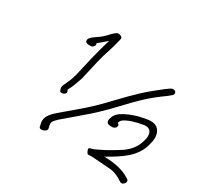

<svg xmlns="http://www.w3.org/2000/svg" viewBox="-149 -889 1065 1037"><g transform="rotate(30 383.5 -370.0)"><path d="M191 -623C168 -604 174 -583 198 -583H211C221 -583 230 -590 233 -601C234 -605 233 -609 231 -612C249 -625 267 -643 284 -657C271 -615 259 -571 248 -525L221 -408C218 -401 217 -394 214 -385C207 -363 197 -346 189 -327C182 -314 185 -302 189 -293C195 -274 237 -291 224 -310C221 -316 221 -317 221 -317C237 -343 246 -375 258 -407L285 -525C297 -578 318 -630 329 -679L333 -696C335 -705 330 -711 319 -714C310 -717 302 -717 296 -712C289 -707 282 -701 275 -694C259 -676 237 -654 215 -641C207 -636 200 -630 191 -623ZM187 -89 191 -71C191 -47 242 -62 237 -83L233 -101C231 -110 232 -117 234 -122C247 -144 270 -160 293 -180C374 -250 416 -281 500 -370C580 -455 621 -497 707 -558L726 -574C731 -577 732 -581 733 -586C735 -596 726 -604 714 -604C708 -604 701 -601 696 -597L675 -582C588 -515 549 -477 464 -388C383 -301 340 -268 260 -200C226 -170 177 -137 187 -89ZM498 -301C489 -276 496 -263 518 -262H526C539 -260 552 -268 554 -278C557 -287 554 -293 545 -297C548 -306 552 -313 558 -318C583 -337 630 -350 667 -356C720 -368 731 -327 718 -287C707 -241 679 -210 644 -185C612 -165 569 -138 535 -123C519 -115 509 -110 503 -108C493 -104 476 -104 477 -94C477 -89 486 -68 492 -68C502 -69 516 -69 530 -68C569 -65 603 -63 638 -60C665 -57 690 -44 708 -32L718 -26C737 -16 758 -49 742 -58L733 -64C698 -87 642 -102 574 -102C650 -146 733 -193 754 -286C771 -342 753 -389 706 -394C675 -396 650 -387 623 -382C591 -373 553 -358 529 -341C515 -331 503 -318 498 -301Z"/></g></svg>

Font: Stray Cat
Style: ExtObl
Weight: 400
Version: Version 1.0